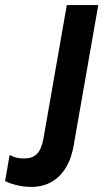

<svg xmlns="http://www.w3.org/2000/svg" viewBox="-123 -540 436 756"><path d="M1 196C87 196 149 139 167 33L264 -520H140L48 6C37 65 14 84 -30 84C-52 84 -69 79 -85 70L-103 173C-73 188 -33 196 1 196Z"/></svg>

Font: Fixel Display SemiBold
Style: Italic
Weight: 600
Italic angle: -10°
Designer: AlfaBravo + MacPaw
Foundry: Kyrylo Tkachov, Marchela Mozhyna, Serhii Makarenko, Maria Weinstein, Zakhar Kryvoshyya
Version: Version 1.210;Glyphs 3.2 (3217)